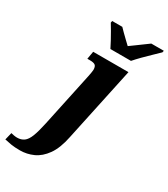

<svg xmlns="http://www.w3.org/2000/svg" viewBox="-379 -874 1069 1221"><g transform="rotate(30 155.5 -263.0)"><path d="M-25 240Q-63 240 -88.5 236Q-114 232 -140 226L-127 172Q-120 174 -106.5 176.5Q-93 179 -82 179Q-52 179 -31.5 164Q-11 149 3.5 111.5Q18 74 32 8L116 -387Q119 -402 121.5 -416.5Q124 -431 124 -437Q124 -461 113.5 -470Q103 -479 74 -479H55L65 -536H324L208 8Q190 97 154 147.5Q118 198 71.5 219Q25 240 -25 240ZM151 -606Q142 -625 127 -652.5Q112 -680 96.5 -707Q81 -734 69 -753L72 -766H146Q156 -755 172.5 -739Q189 -723 206.5 -706Q224 -689 237 -677Q254 -689 277 -706Q300 -723 322 -739Q344 -755 359 -766H451L448 -753Q429 -734 402 -708.5Q375 -683 348.5 -656Q322 -629 302 -606Z"/></g></svg>

Font: Noto Serif ExtraBold
Style: Italic
Weight: 800
Italic angle: -12°
Designer: Monotype Design Team
Foundry: Monotype Imaging Inc.
Version: Version 2.013